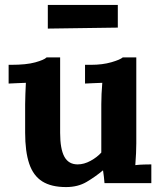

<svg xmlns="http://www.w3.org/2000/svg" viewBox="-20 -743 658 779"><path d="M248 16Q188 16 151.5 -7Q115 -30 98.5 -79Q82 -128 82 -205V-320Q82 -338 83 -361.5Q84 -385 85 -407Q69 -406 47.5 -405.5Q26 -405 15 -404V-480H25Q87 -480 123 -490Q159 -500 169 -510H224V-204Q224 -139 241 -107.5Q258 -76 295 -76Q321 -76 347.5 -90.5Q374 -105 391 -124V-320Q391 -338 392 -361.5Q393 -385 395 -407Q379 -406 357.5 -405.5Q336 -405 325 -404V-480H349Q396 -480 432 -490.5Q468 -501 478 -510H533V-161Q533 -147 532 -121.5Q531 -96 529 -73Q545 -75 564.5 -75.5Q584 -76 594 -76V0H404Q403 -13 401.5 -26Q400 -39 398 -52Q367 -26 331.5 -5Q296 16 248 16ZM174 -627V-723H458V-631Z"/></svg>

Font: Lora
Style: Weight 700
Weight: 700
Designer: Olga Karpushina, Alexei Vanyashin (Cyrillic)
Foundry: Cyreal
Version: Version 3.001